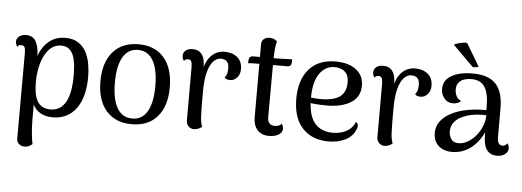

<svg xmlns="http://www.w3.org/2000/svg" viewBox="-57 -891 3486 1282"><g transform="rotate(5 1686.5 -250.0)"><path d="M351 -523Q404 -523 438 -500.5Q472 -478 491 -442Q510 -406 517.5 -362.5Q525 -319 525 -277Q525 -139 468.5 -63Q412 13 313 13Q263 13 228.5 -7Q194 -27 179 -62V44Q179 65 180.5 94Q182 123 185.5 152.5Q189 182 194 203Q188 209 174.5 216.5Q161 224 142 224Q119 224 104 210.5Q89 197 89 175L90 -398Q90 -426 84 -437.5Q78 -449 62 -449Q57 -449 49 -447Q41 -445 36 -435Q30 -444 27 -453Q24 -462 24 -469Q24 -491 42 -505Q60 -519 88 -519Q134 -519 154.5 -482.5Q175 -446 175 -382V-298L153 -291Q159 -343 174.5 -385.5Q190 -428 214.5 -458.5Q239 -489 273 -506Q307 -523 351 -523ZM326 -469Q291 -469 263.5 -448Q236 -427 217.5 -390.5Q199 -354 189.5 -307.5Q180 -261 180 -210Q180 -174 185 -142.5Q190 -111 202.5 -87.5Q215 -64 237 -51Q259 -38 292 -38Q360 -38 394 -98.5Q428 -159 428 -277Q428 -313 424.5 -347.5Q421 -382 410.5 -409.5Q400 -437 380 -453Q360 -469 326 -469Z M842 13Q732 13 670.5 -57.5Q609 -128 609 -254Q609 -381 670.5 -452Q732 -523 842 -523Q952 -523 1013 -452Q1074 -381 1074 -254Q1074 -128 1013 -57.5Q952 13 842 13ZM842 -25Q908 -25 942.5 -84Q977 -143 977 -254Q977 -366 942.5 -425.5Q908 -485 842 -485Q775 -485 740.5 -425.5Q706 -366 706 -254Q706 -143 740.5 -84Q775 -25 842 -25Z M1259 10Q1239 10 1223 -4.5Q1207 -19 1207 -44V-401Q1207 -429 1200.5 -440.5Q1194 -452 1179 -452Q1174 -452 1166 -449.5Q1158 -447 1153 -438Q1141 -454 1141 -471Q1141 -494 1157.5 -508Q1174 -522 1205 -522Q1245 -522 1266.5 -493.5Q1288 -465 1287 -407V-349L1275 -351Q1286 -436 1323.5 -479.5Q1361 -523 1419 -523Q1471 -523 1504 -495.5Q1537 -468 1537 -417Q1537 -383 1518 -361Q1499 -339 1474 -338Q1446 -337 1433 -351Q1446 -369 1449 -383.5Q1452 -398 1452 -415Q1452 -446 1438 -460.5Q1424 -475 1397 -475Q1371 -475 1348 -451.5Q1325 -428 1311 -376.5Q1297 -325 1297 -240Q1297 -183 1297.5 -145.5Q1298 -108 1299 -83.5Q1300 -59 1303 -42.5Q1306 -26 1312 -11Q1306 -5 1292.5 2Q1279 9 1259 10Z M1761 11Q1711 11 1683.5 -20Q1656 -51 1656 -106V-593Q1656 -617 1671 -629.5Q1686 -642 1709 -642Q1729 -642 1742 -635Q1755 -628 1760 -622Q1751 -590 1749 -545.5Q1747 -501 1747 -427L1746 -113Q1746 -87 1758 -73Q1770 -59 1794 -59Q1807 -59 1820.5 -63.5Q1834 -68 1839 -78Q1846 -70 1848.5 -61Q1851 -52 1851 -44Q1851 -20 1826 -4.5Q1801 11 1761 11ZM1581 -460 1582 -485Q1583 -497 1590.5 -503Q1598 -509 1608 -509H1780Q1784 -509 1797 -509.5Q1810 -510 1826 -510.5Q1842 -511 1855 -511.5Q1868 -512 1872 -512L1871 -488Q1870 -476 1863 -469.5Q1856 -463 1846 -463H1641Q1631 -463 1611 -462.5Q1591 -462 1581 -460Z M2160 13Q2051 13 1986.5 -55Q1922 -123 1922 -253Q1922 -378 1984 -450.5Q2046 -523 2164 -523Q2218 -523 2260 -506.5Q2302 -490 2326.5 -457.5Q2351 -425 2351 -377Q2351 -302 2290.5 -263.5Q2230 -225 2126 -225Q2085 -225 2045.5 -228.5Q2006 -232 1964 -241L1966 -275Q1991 -271 2022 -268Q2053 -265 2086 -264Q2119 -264 2149 -269.5Q2179 -275 2203 -288.5Q2227 -302 2240.5 -327Q2254 -352 2254 -390Q2254 -428 2240 -448Q2226 -468 2204.5 -476.5Q2183 -485 2160 -485Q2096 -485 2057.5 -428.5Q2019 -372 2019 -264Q2019 -183 2040 -135.5Q2061 -88 2098.5 -67.5Q2136 -47 2183 -47Q2237 -47 2277 -69.5Q2317 -92 2332 -132Q2342 -128 2346 -117Q2350 -106 2340 -81Q2321 -35 2273 -11Q2225 13 2160 13Z M2536 10Q2516 10 2500 -4.5Q2484 -19 2484 -44V-401Q2484 -429 2477.5 -440.5Q2471 -452 2456 -452Q2451 -452 2443 -449.5Q2435 -447 2430 -438Q2418 -454 2418 -471Q2418 -494 2434.5 -508Q2451 -522 2482 -522Q2522 -522 2543.5 -493.5Q2565 -465 2564 -407V-349L2552 -351Q2563 -436 2600.5 -479.5Q2638 -523 2696 -523Q2748 -523 2781 -495.5Q2814 -468 2814 -417Q2814 -383 2795 -361Q2776 -339 2751 -338Q2723 -337 2710 -351Q2723 -369 2726 -383.5Q2729 -398 2729 -415Q2729 -446 2715 -460.5Q2701 -475 2674 -475Q2648 -475 2625 -451.5Q2602 -428 2588 -376.5Q2574 -325 2574 -240Q2574 -183 2574.5 -145.5Q2575 -108 2576 -83.5Q2577 -59 2580 -42.5Q2583 -26 2589 -11Q2583 -5 2569.5 2Q2556 9 2536 10Z M3290 10Q3245 10 3221.5 -21Q3198 -52 3198 -122V-202L3218 -194Q3202 -135 3169 -88.5Q3136 -42 3090 -15.5Q3044 11 2989 11Q2931 11 2897 -20.5Q2863 -52 2863 -105Q2863 -148 2885.5 -180Q2908 -212 2946 -234Q2984 -256 3030 -269Q3072 -280 3115 -284Q3158 -288 3193 -287V-312Q3193 -398 3166 -441.5Q3139 -485 3074 -485Q3051 -485 3028.5 -478Q3006 -471 2991.5 -453.5Q2977 -436 2977 -405Q2977 -386 2986.5 -364.5Q2996 -343 3019 -334Q3009 -322 2995 -317.5Q2981 -313 2966 -313Q2929 -313 2907.5 -340.5Q2886 -368 2886 -402Q2886 -461 2939 -492Q2992 -523 3082 -523Q3187 -523 3236.5 -470.5Q3286 -418 3286 -307V-113Q3286 -60 3321 -60Q3328 -60 3337.5 -64.5Q3347 -69 3353 -79Q3359 -70 3361.5 -61.5Q3364 -53 3364 -45Q3364 -22 3343 -6Q3322 10 3290 10ZM3032 -51Q3059 -52 3088 -68.5Q3117 -85 3141 -113Q3165 -141 3180 -177Q3195 -213 3196 -253Q3173 -254 3146.5 -252.5Q3120 -251 3094.5 -246Q3069 -241 3049 -232Q3008 -217 2985 -190Q2962 -163 2962 -125Q2962 -96 2978 -72.5Q2994 -49 3032 -51ZM2939 -703Q2945 -708 2960.5 -713Q2976 -718 2994.5 -721.5Q3013 -725 3026 -723L3116 -572Q3112 -568 3099.5 -566.5Q3087 -565 3078 -565Z"/></g></svg>

Font: Arima Medium
Style: Regular
Weight: 500
Designer: Joana Correia and Natanael Gama
Foundry: NDISCOVER
Version: Version 1.101;gftools[0.9.23]